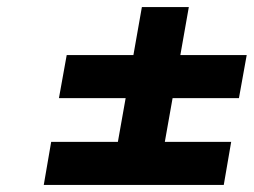

<svg xmlns="http://www.w3.org/2000/svg" viewBox="-20 -643 719 544"><path d="M469 -365 447 -241H635L614 -119H104L125 -241H314L336 -365H147L169 -487H358L382 -623H515L491 -487H679L657 -365Z"/></svg>

Font: Fz Poppins SemBd
Style: Italic
Weight: 600
Italic angle: -10°
Designer: Ninad Kale (Devanagari), Jonny Pinhorn (Latin)
Foundry: Indian Type Foundry
Version: Vit hóa bi Vntype.Com & FontZin.Com